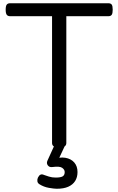

<svg xmlns="http://www.w3.org/2000/svg" viewBox="-20 -895 730 1184"><path d="M345 15Q301 15 301 -13V-795H43Q28 -795 21.5 -804Q15 -813 15 -835Q15 -858 21.5 -866.5Q28 -875 43 -875H648Q663 -875 669 -866.5Q675 -858 675 -835Q675 -813 669 -804Q663 -795 648 -795H389V-13Q389 1 378 8Q367 15 345 15ZM330 269Q314 269 282 263.5Q250 258 223 241Q212 234 210.5 222.5Q209 211 214 200Q221 186 230 182Q239 178 252 184Q263 188 282 194Q301 200 323 200Q354 200 366.5 192.5Q379 185 379 166Q379 151 363.5 140Q348 129 304 135Q293 136 287 134Q281 132 275 125Q270 118 269.5 111Q269 104 272 97L322 -13H388L333 105L303 89Q348 72 383 78Q418 84 438 107Q458 130 458 166Q458 198 443.5 221Q429 244 401 256.5Q373 269 330 269Z"/></svg>

Font: Playwrite AT
Style: Regular
Weight: 400
Designer: Veronika Burian, José Scaglione
Foundry: TypeTogether
Version: Version 1.002